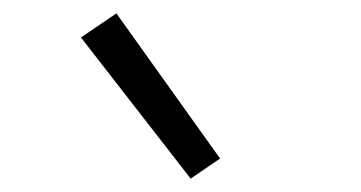

<svg xmlns="http://www.w3.org/2000/svg" viewBox="-20 -815 540 287"><path d="M265 -548 101 -759 154 -795 309 -578Z"/></svg>

Font: Iosevka SS18 Light
Style: Regular
Weight: 300
Monospace: yes
Designer: Belleve Invis
Foundry: Belleve Invis
Version: Version 25.1.1; ttfautohint (v1.8.4)